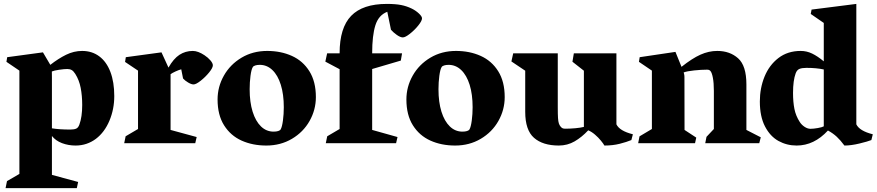

<svg xmlns="http://www.w3.org/2000/svg" viewBox="-20 -739 4526 991"><path d="M383.3 200.2 376.5 231.9H8.8L16.1 195.8L80.1 158.7V-374.5L13.2 -419.9L17.1 -443.8L201.7 -468.8L239.7 -404.3Q280.8 -436.5 321 -456.3Q361.3 -476.1 403.8 -476.1Q455.1 -476.1 492.4 -448.2Q529.8 -420.4 549.8 -367.9Q569.8 -315.4 569.8 -243.2Q569.8 -175.3 544.7 -115.7Q519.5 -56.2 475.1 -22.5Q453.1 -5.9 426.5 3.2Q399.9 12.2 370.1 12.2Q333 12.2 300 -0.2Q267.1 -12.7 248 -37.1V163.6ZM248 -336.9V-76.7Q286.1 -70.3 342.8 -70.3Q362.3 -70.3 373 -75Q383.8 -79.6 389.6 -95.7Q404.3 -135.3 404.3 -197.3Q404.3 -244.6 396.5 -285.2Q388.7 -325.7 368.7 -357.4Q359.4 -372.1 350.1 -377.4Q340.8 -382.8 327.1 -382.8Q311.5 -382.8 285.2 -378.9Q258.8 -375 247.6 -370.1Q248 -359.4 248 -336.9Z M625.5 -419.4 629.4 -443.8 813.5 -468.8 849.6 -390.1Q875.5 -436 906.2 -456.1Q937 -476.1 975.1 -476.1Q1002 -476.1 1035.2 -454.1Q1053.7 -441.9 1066.2 -427.2Q1078.6 -412.6 1078.6 -401.9Q1078.6 -388.7 1059.3 -365Q1040 -341.3 1015.9 -322.3Q991.7 -303.2 979 -303.2Q967.8 -303.2 950.9 -313.2Q934.1 -323.2 924.8 -334L915.5 -381.3Q902.8 -377.9 885.7 -370.1Q868.7 -362.3 860.4 -356V-68.4L995.1 -31.7L987.8 0H621.1L628.4 -35.6L692.4 -73.2V-374.5Z M1358.9 -476.1Q1429.7 -476.1 1486.6 -450.4Q1543.5 -424.8 1576.9 -371.3Q1610.4 -317.9 1610.4 -237.8Q1610.4 -172.4 1577.9 -114.7Q1545.4 -57.1 1486.8 -22.5Q1428.2 12.2 1354.5 12.2Q1283.7 12.2 1226.8 -13.4Q1169.9 -39.1 1136.5 -92.3Q1103 -145.5 1103 -225.6Q1103 -291 1135.5 -348.6Q1168 -406.2 1226.6 -441.2Q1285.2 -476.1 1358.9 -476.1ZM1428.7 -71.3Q1436 -84 1440.4 -116.9Q1444.8 -149.9 1444.8 -185.5Q1444.8 -252 1429.4 -301.3Q1414.1 -350.6 1386 -377.4Q1357.9 -404.3 1320.8 -404.3Q1307.1 -404.3 1297.4 -401.1Q1287.6 -397.9 1284.7 -392.6Q1277.3 -380.4 1272.9 -347.4Q1268.6 -314.5 1268.6 -278.3Q1268.6 -211.9 1283.9 -162.6Q1299.3 -113.3 1327.1 -86.4Q1355 -59.6 1392.1 -59.6Q1406.2 -59.6 1416 -62.7Q1425.8 -65.9 1428.7 -71.3Z M1732.9 -73.2V-381.8L1659.2 -420.9L1668.5 -463.9H1732.9Q1732.9 -595.7 1792.5 -657.2Q1852.1 -718.8 1976.6 -718.8Q2021.5 -718.8 2050.3 -713.1Q2079.1 -707.5 2106 -694.3Q2126.5 -684.1 2142.3 -669.2Q2158.2 -654.3 2158.2 -644.5Q2158.2 -631.3 2138.9 -607.4Q2119.6 -583.5 2095.7 -564.7Q2071.8 -545.9 2059.1 -545.9Q2046.4 -545.9 2028.1 -558.8Q2009.8 -571.8 1998 -585.4L1979 -678.2Q1934.1 -661.1 1917.5 -608.4Q1900.9 -555.7 1900.9 -463.9H2055.2L2048.8 -426.3L1900.9 -382.8V-68.4L2031.7 -31.7L2024.4 0H1661.6L1668.9 -35.6Z M2333.5 -476.1Q2404.3 -476.1 2461.2 -450.4Q2518.1 -424.8 2551.5 -371.3Q2585 -317.9 2585 -237.8Q2585 -172.4 2552.5 -114.7Q2520 -57.1 2461.4 -22.5Q2402.8 12.2 2329.1 12.2Q2258.3 12.2 2201.4 -13.4Q2144.5 -39.1 2111.1 -92.3Q2077.6 -145.5 2077.6 -225.6Q2077.6 -291 2110.1 -348.6Q2142.6 -406.2 2201.2 -441.2Q2259.8 -476.1 2333.5 -476.1ZM2403.3 -71.3Q2410.6 -84 2415 -116.9Q2419.4 -149.9 2419.4 -185.5Q2419.4 -252 2404.1 -301.3Q2388.7 -350.6 2360.6 -377.4Q2332.5 -404.3 2295.4 -404.3Q2281.7 -404.3 2272 -401.1Q2262.2 -397.9 2259.3 -392.6Q2252 -380.4 2247.6 -347.4Q2243.2 -314.5 2243.2 -278.3Q2243.2 -211.9 2258.5 -162.6Q2273.9 -113.3 2301.8 -86.4Q2329.6 -59.6 2366.7 -59.6Q2380.9 -59.6 2390.6 -62.7Q2400.4 -65.9 2403.3 -71.3Z M2619.6 -421.9 2628.9 -463.9H2858.9V-185.1Q2858.9 -148.9 2860.1 -130.4Q2861.3 -111.8 2864.5 -102.1Q2867.7 -92.3 2874 -85Q2878.9 -79.1 2884 -76.9Q2889.2 -74.7 2897.5 -74.7Q2921.9 -74.7 2949.2 -77.1Q2976.6 -79.6 2993.7 -84V-374L2934.6 -420.4L2941.9 -463.9H3161.6V-97.2Q3178.2 -63 3246.6 -45.9L3238.8 -16.1Q3214.4 -5.9 3178.5 3.2Q3142.6 12.2 3099.6 12.2Q3094.7 2.9 3081.5 -13.2Q3068.4 -29.3 3051 -44.2Q3033.7 -59.1 3016.1 -66.4Q2982.9 -30.8 2945.8 -9.3Q2908.7 12.2 2864.3 12.2Q2781.7 12.2 2736.3 -27.6Q2690.9 -67.4 2690.9 -162.1V-374Z M3277.8 -419.9 3281.7 -443.8 3466.3 -471.2 3497.6 -394Q3552.2 -437.5 3595.2 -456.8Q3638.2 -476.1 3682.1 -476.1Q3747.1 -476.1 3789.8 -438Q3832.5 -399.9 3832.5 -303.2V-68.4L3906.7 -30.3L3898.9 0H3620.1L3626.5 -32.7L3664.6 -73.2V-270Q3664.6 -311 3659.4 -337.9Q3654.3 -364.7 3646.5 -373Q3643.1 -376.5 3639.4 -377.9Q3635.7 -379.4 3628.9 -379.4Q3599.6 -379.4 3562.7 -375.5Q3525.9 -371.6 3508.8 -365.2Q3509.3 -363.3 3511 -356.7Q3512.7 -350.1 3512.7 -340.8L3513.2 -68.4L3573.7 -28.8L3567.4 0H3273.9L3280.8 -35.2L3344.7 -73.2V-374.5Z M4484.9 -45.9 4477.5 -16.1Q4459.5 -8.8 4416.3 1.7Q4373 12.2 4338.4 12.2Q4317.9 -15.6 4298.6 -33.4Q4279.3 -51.3 4253.4 -65.4Q4182.1 12.2 4091.8 12.2Q4041 12.2 3998 -11.5Q3955.1 -35.2 3928.5 -86.4Q3901.9 -137.7 3901.9 -215.3Q3901.9 -283.7 3926 -343.3Q3950.2 -402.8 3997.8 -439.5Q4045.4 -476.1 4112.8 -476.1Q4144 -476.1 4172.1 -462.4Q4200.2 -448.7 4231.9 -422.4V-620.6L4164.6 -667L4168.9 -689.5L4399.9 -718.8V-97.2Q4416.5 -63 4484.9 -45.9ZM4163.1 -74.2Q4178.7 -74.2 4200.9 -78.1Q4223.1 -82 4231.9 -86.9V-380.4Q4194.3 -388.7 4142.1 -388.7Q4119.1 -388.7 4106.2 -383.3Q4093.3 -377.9 4086.9 -360.8Q4073.2 -323.7 4073.2 -259.3Q4073.2 -212.9 4080.3 -177Q4087.4 -141.1 4107.9 -109.4Q4117.7 -94.2 4133.1 -84.2Q4148.4 -74.2 4163.1 -74.2Z"/></svg>

Font: Vesper Libre Heavy
Style: Regular
Weight: 900
Designer: Robert Keller & Kimya Gandhi
Foundry: Mota Italic
Version: Version 1.058